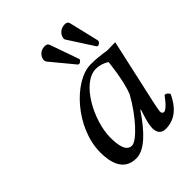

<svg xmlns="http://www.w3.org/2000/svg" viewBox="-190 -756 872 872"><g transform="rotate(-45 246.0 -320.5)"><path d="M410 -433C383 -436 370 -439 330 -439C223 -439 78 -282 78 -125C78 -69 91 10 175 10C228 10 284 -45 344 -134L346 -132L333 -90C326 -67 323 -47 323 -35C323 -16 330 10 364 10C426 10 466 -30 492 -87C487 -96 482 -103 469 -103C442 -66 423 -50 413 -50C410 -50 401 -52 401 -64C401 -73 407 -101 411 -120L480 -431C473 -431 467 -431 460 -431C442 -430 425 -429 410 -433ZM360 -219C311 -129 234 -45 202 -45C168 -45 158 -85 158 -141C158 -247 241 -408 333 -408C354 -408 376 -401 395 -389C395 -389 385 -283 360 -219ZM376 -651C345 -651 330 -629 327 -615C326 -610 325 -604 329 -599L407 -478C408 -476 410 -475 413 -475C424 -475 429 -485 430 -488C430 -489 431 -491 430 -494L396 -637C394 -646 387 -651 376 -651ZM239 -645C215 -645 197 -627 194 -609C192 -603 193 -596 197 -590L288 -480C290 -478 292 -477 295 -477C297 -477 309 -481 311 -491C311 -492 311 -494 310 -495L261 -634C257 -643 251 -645 239 -645Z"/></g></svg>

Font: Libertinus Serif
Style: Italic
Weight: 400
Italic angle: -12°
Designer: Philipp H. Poll, Khaled Hosny
Foundry: Caleb Maclennan
Version: Version 7.050;RELEASE